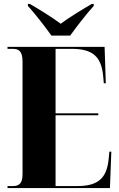

<svg xmlns="http://www.w3.org/2000/svg" viewBox="-20 -951 603 971"><path d="M240 -771H335C367 -816 419 -883 454 -921V-931H444C404 -908 334 -866 287 -831C240 -866 171 -908 131 -931H121V-921C156 -883 208 -816 240 -771ZM18 0H536L543 -184H533L530 -151C521 -49 476 -10 370 -10H261V-368H477V-378H261V-704H342C449 -704 493 -665 502 -564L505 -530H515L509 -714H18V-704H43C72 -704 94 -696 94 -639V-70C94 -17 71 -10 43 -10H18Z"/></svg>

Font: Noto Serif Display ExtraCondensed Black
Style: Regular
Weight: 900
Width: 2
Designer: Monotype Design Team
Foundry: Monotype Imaging Inc.
Version: Version 2.009